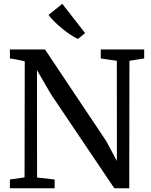

<svg xmlns="http://www.w3.org/2000/svg" viewBox="-20 -1008 807 1028"><path d="M33 0V-47L111.5 -58L112.5 -680Q100 -683 86.8 -685.5Q73.5 -688 60 -690.8Q46.5 -693.5 33 -695V-743H221L548.5 -253L606 -146L605.5 -682.5L519.5 -695V-743H752V-695L673 -682.5L672 0H592L253.5 -502.5L178 -632.5L178.5 -57.5L272.5 -47V0ZM397 -799.5Q379.5 -807.5 357.5 -822Q335.5 -836.5 313.5 -854.5Q291.5 -872.5 272.2 -891.5Q253 -910.5 239.5 -928L313.5 -987.5L435.5 -831L398 -799.5Z"/></svg>

Font: Merriweather 28pt
Style: Regular
Weight: 400
Version: Version 2.100